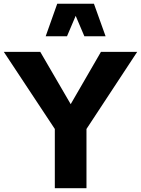

<svg xmlns="http://www.w3.org/2000/svg" viewBox="-24 -996 746 1016"><path d="M473.1 -976.1H278.8L217.8 -804.2H330.6L376.5 -912.1L422.4 -804.2H534.7ZM350.1 -444.8 189 -721.7H-3.9L266.1 -313.5V0H433.6V-313.5L702.1 -721.7H510.3Z"/></svg>

Font: Estedad ExtraBold
Style: Regular
Weight: 800
Designer: Amin Abedi
Version: Version 7.3